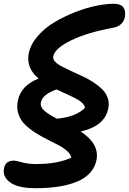

<svg xmlns="http://www.w3.org/2000/svg" viewBox="-47 -740 678 1009"><path d="M139.2 249Q48.8 249 7.1 219.2Q-34.7 189.5 -25.9 145Q-18.1 104 25.9 104Q37.1 104 68.6 113Q100.1 122.1 143.1 122.1Q254.9 122.1 327.1 88.9Q325.2 71.3 306.6 54.4Q288.1 37.6 260.7 22.9Q233.4 8.3 200.9 -7.6Q168.5 -23.4 138.2 -43Q107.9 -62.5 84.2 -85.4Q60.5 -108.4 49.8 -141.1Q39.1 -173.8 46.9 -211.9Q63.5 -291 155.8 -327.1Q89.4 -382.3 104 -459Q113.3 -506.3 150.4 -549.3Q187.5 -592.3 238 -622.6Q288.6 -652.8 346.2 -675.5Q403.8 -698.2 456.8 -709.2Q509.8 -720.2 549.8 -720.2Q587.9 -720.2 601.6 -700.7Q615.2 -681.2 608.9 -649.9Q605 -628.4 589.1 -613.5Q573.2 -598.6 547.9 -594.2Q413.6 -569.8 327.4 -528.1Q241.2 -486.3 232.9 -443.8Q230 -430.2 241.9 -416.7Q253.9 -403.3 275.9 -391.8Q297.9 -380.4 326.2 -366.9Q354.5 -353.5 384.3 -340.3Q414.1 -327.1 441.4 -309.3Q468.8 -291.5 489 -272Q509.3 -252.4 518.8 -226.1Q528.3 -199.7 522 -169.9Q503.9 -77.6 377 -48.8Q476.6 16.1 460 101.1Q452.1 140.6 425 169.7Q397.9 198.7 354.7 215.8Q311.5 232.9 258.3 241Q205.1 249 139.2 249ZM168 -202.1Q163.1 -178.7 184.8 -159.2Q206.5 -139.6 252 -116.2Q354 -126 399.9 -173.8Q398.9 -182.6 391.6 -191.7Q384.3 -200.7 375.2 -207.5Q366.2 -214.4 349.6 -223.1Q333 -231.9 320.1 -237.8Q307.1 -243.7 285.2 -253.7Q263.2 -263.7 250 -270Q175.8 -243.7 168 -202.1Z"/></svg>

Font: Shantell Sans Bouncy
Style: Italic
Weight: 600
Italic angle: -11.31°
Designer: Stephen Nixon, Anya Danilova, Shantell Martin
Foundry: Arrow Type
Version: Version 1.006;[9816181b4]